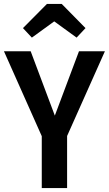

<svg xmlns="http://www.w3.org/2000/svg" viewBox="-24 -950 550 970"><path d="M137 -760 250 -842 363 -760 408 -808 288 -930H213L92 -808ZM506 -691H375L253 -366L131 -691H-4L187 -262V0H315V-263Z"/></svg>

Font: Fira Sans Condensed Medium
Style: Regular
Weight: 500
Width: 3
Designer: Carrois Corporate & Edenspiekermann AG
Foundry: Carrois Corporate GbR & Edenspiekermann AG
Version: Version 4.202;PS 004.202;hotconv 1.0.88;makeotf.lib2.5.64775